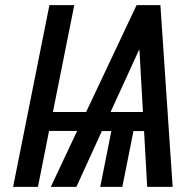

<svg xmlns="http://www.w3.org/2000/svg" viewBox="-20 -731 755 751"><path d="M412.6 -293H539.1L525.4 -536.1H523.9ZM187 -293H316.9L514.2 -710.9H607.4L655.3 0H555.7L543.5 -218.3H502L458.5 0H372.1L415.5 -218.3H378.4L278.8 0H178.7L281.7 -218.8H171.9L128.4 0H31.2L173.3 -710.9H270.5Z"/></svg>

Font: RobotoCondensed-Italic
Style: Italic
Weight: 400
Designer: Google
Version: Version 1.200311; 2013